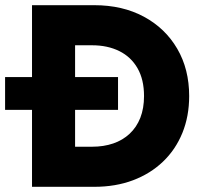

<svg xmlns="http://www.w3.org/2000/svg" viewBox="-21 -720 789 740"><path d="M-1.4 -296.5V-423H433.9V-296.5ZM102.4 0V-700H342.4Q451.2 -700 533.7 -655.6Q616.1 -611.1 662.1 -532.2Q708.1 -453.4 708.1 -349.8Q708.1 -272 681.9 -207.6Q655.6 -143.2 607.1 -96.9Q558.6 -50.5 491.5 -25.2Q424.4 0 342.4 0ZM268.4 -154.5H333.9Q378.8 -154.5 415.4 -167.1Q452 -179.6 478.7 -204.6Q505.4 -229.5 519.8 -265.9Q534.1 -302.4 534.1 -349.8Q534.1 -413.4 509 -457.1Q483.9 -500.8 438.8 -523.1Q393.6 -545.5 333.9 -545.5H268.4Z"/></svg>

Font: Geologica Thin
Style: Regular
Weight: 100
Version: Version 1.010;gftools[0.9.28]